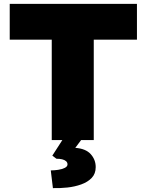

<svg xmlns="http://www.w3.org/2000/svg" viewBox="-20 -720 754 987"><path d="M246 0V-516H30V-700H684V-516H462V0ZM252 247 241 156Q259 156 279 153Q299 150 313 143Q327 136 327 125Q327 115 319.5 108.5Q312 102 299.5 99Q287 96 270 96L249 80L316 -24H415L367 40Q421 44 446.5 72.5Q472 101 472 139Q472 173 451.5 194.5Q431 216 397.5 228Q364 240 326 244Q288 248 252 247Z"/></svg>

Font: Lexend Deca Black
Style: Regular
Weight: 900
Designer: Bonnie Shaver-Troup, Thomas Jockin
Foundry: Lexend
Version: Version 1.007